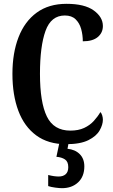

<svg xmlns="http://www.w3.org/2000/svg" viewBox="-20 -744 592 1004"><path d="M325 10Q232 10 169.5 -36Q107 -82 76 -164.5Q45 -247 45 -358Q45 -467 77 -549.5Q109 -632 172 -678Q235 -724 328 -724Q422 -724 470 -689.5Q518 -655 518 -608Q518 -573 491.5 -550.5Q465 -528 413 -528Q413 -561 404.5 -592Q396 -623 375.5 -643Q355 -663 319 -663Q247 -663 218 -582.5Q189 -502 189 -358Q189 -209 225 -135Q261 -61 348 -61Q390 -61 420 -75Q450 -89 470.5 -111.5Q491 -134 505 -158Q511 -152 514.5 -140.5Q518 -129 518 -118Q518 -92 501 -62Q484 -32 442 -11Q400 10 325 10ZM304 240Q291 240 268.5 237Q246 234 232 229V171Q263 179 287 179Q310 179 323.5 167Q337 155 337 130Q337 101 319.5 89.5Q302 78 275 76L293 -9H341L333 34Q373 38 397 62Q421 86 421 126Q421 179 388.5 209.5Q356 240 304 240Z"/></svg>

Font: Noto Serif Hebrew ExtraCondensed
Style: Bold
Weight: 700
Width: 2
Designer: Monotype Design Team
Foundry: Monotype Imaging Inc.
Version: Version 2.004; ttfautohint (v1.8.4.7-5d5b)